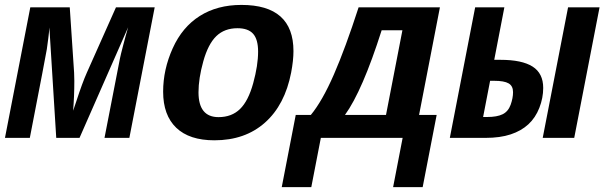

<svg xmlns="http://www.w3.org/2000/svg" viewBox="-23 -558 2446 777"><path d="M298.8 0H204.6L176.8 -446.8Q175.8 -430.2 172.6 -404.3Q169.4 -378.4 166.5 -358.9Q163.6 -339.4 97.7 0H-2.9L99.6 -528.3H259.3L276.9 -264.2L277.8 -230.5Q277.8 -168.5 272.9 -109.9L285.2 -146Q310.5 -224.1 328.6 -264.2L446.3 -528.3H603L500.5 0H399.9L462.4 -321.3Q464.8 -334 475.6 -375.2Q486.3 -416.5 495.6 -447.8Z M844.7 9.8Q743.2 9.8 690.2 -41Q637.2 -91.8 637.2 -187Q637.2 -276.9 676 -362.8Q714.8 -448.7 785.6 -493.4Q856.4 -538.1 954.1 -538.1Q1164.6 -538.1 1164.6 -351.1Q1164.6 -314 1155.3 -264.6Q1129.9 -133.3 1049.3 -61.8Q968.8 9.8 844.7 9.8ZM1021.5 -349.1Q1021.5 -398.4 1001.5 -421.1Q981.4 -443.8 938 -443.8Q885.7 -443.8 852.5 -411.9Q819.3 -379.9 799.8 -310.1Q780.3 -240.2 780.3 -184.6Q780.3 -84 861.3 -84Q914.6 -84 948.2 -116.7Q981.9 -149.4 1001.7 -221.4Q1021.5 -293.5 1021.5 -349.1Z M1605.5 -435.5H1521.5Q1443.4 -189.9 1373 -92.8H1539.1ZM1275.4 0 1236.8 199.2H1117.2L1173.8 -92.8H1234.9Q1281.2 -148.9 1328.1 -256.3Q1375 -363.8 1428.2 -528.3H1757.3L1672.9 -92.8H1744.1L1687.5 199.2H1567.9L1606.4 0Z M2002.4 -315.9Q2089.4 -315.9 2132.3 -288.6Q2175.3 -261.2 2175.3 -202.1Q2175.3 -161.6 2159.7 -121.6Q2144 -81.5 2115.2 -54.9Q2086.4 -28.3 2043.7 -14.2Q2001 0 1941.4 0H1797.4L1899.9 -528.3H2018.1L1977.1 -315.9ZM1932.1 -84.5H1947.8Q1988.8 -84.5 2011.2 -95.7Q2033.7 -106.9 2043.5 -134Q2053.2 -161.1 2053.2 -185.1Q2053.2 -210 2035.4 -220.5Q2017.6 -231 1976.6 -231H1960.4ZM2173.3 0 2275.9 -528.3H2403.3L2300.8 0Z"/></svg>

Font: Cousine
Style: Bold Italic
Weight: 700
Italic angle: -12°
Monospace: yes
Designer: Steve Matteson
Foundry: Ascender Corporation
Version: Version 1.20